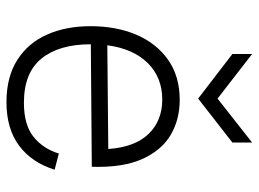

<svg xmlns="http://www.w3.org/2000/svg" viewBox="-123 -665 800 594"><g transform="rotate(90 277.0 -368.0)"><path d="M296 12Q218 12 165.5 -21.5Q113 -55 87 -113.5Q61 -172 61 -248Q61 -328 87.5 -390Q114 -452 165 -488Q216 -524 289 -524Q350 -524 397.5 -496Q445 -468 472 -408Q499 -348 496 -252L117 -249V-248Q117 -151 161 -96.5Q205 -42 298 -42Q366 -42 403 -71.5Q440 -101 455 -150L505 -137Q483 -66 430.5 -27Q378 12 296 12ZM288 -470Q220 -470 175.5 -425.5Q131 -381 120 -300L441 -303Q435 -386 394 -428Q353 -470 288 -470ZM147 -748 285 -641 421 -748V-687L285 -581L147 -687Z"/></g></svg>

Font: Bricolage Grotesque 10pt ExtraLight
Style: Regular
Weight: 200
Designer: Mathieu Triay
Foundry: Atelier Triay
Version: Version 1.000; ttfautohint (v1.8.4.7-5d5b);gftools[0.9.32]